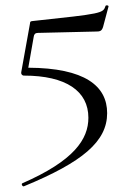

<svg xmlns="http://www.w3.org/2000/svg" viewBox="-20 -527 473 706"><path d="M119 -406 331 -411C347 -411 354 -412 359 -428L379 -503C380 -508 369 -509 368 -505C359 -478 356 -477 103 -450C91 -449 91 -448 90 -439L58 -261C57 -255 61 -249 68 -249C223 -249 305 -192 305 -94C305 -15 252 64 62 147C57 150 63 160 68 158C284 69 374 -7 374 -111C374 -211 292 -277 84 -278L104 -392C105 -401 110 -406 119 -406Z"/></svg>

Font: Cormorant SC
Style: Regular
Weight: 400
Designer: Christian Thalmann (Catharsis Fonts)
Version: Version 1.000;PS 001.000;hotconv 1.0.70;makeotf.lib2.5.58329